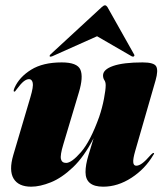

<svg xmlns="http://www.w3.org/2000/svg" viewBox="-20 -693 618 723"><path d="M558 -117Q563 -117 557 -109Q526.5 -57 475 -23.5Q423.5 10 368.5 10Q302 10 302 -45Q302 -72 313 -108.2Q324 -144.5 332.5 -172.5Q296.5 -102.5 254.5 -62.8Q212.5 -23 171.5 -6.5Q130.5 10 97.5 10Q49.5 10 31.2 -20.5Q13 -51 30 -109L94.5 -327Q106.5 -367.5 103.2 -381.2Q100 -395 89.5 -395Q80 -395 69.2 -386.5Q58.5 -378 43 -357Q38.5 -351 37.2 -349.5Q36 -348 34 -348Q28.5 -348 35 -363Q53 -403 97.2 -430.5Q141.5 -458 212.5 -458Q271 -458 282.8 -430.5Q294.5 -403 277 -345L218.5 -149.5Q206 -108.5 209.5 -94Q213 -79.5 229 -79.5Q249.5 -79.5 285 -120.2Q320.5 -161 353.5 -253Q365 -287 371.5 -321Q378 -355 378 -372Q378 -384 373 -391.2Q368 -398.5 368 -409Q368 -431.5 406.5 -444.8Q445 -458 517 -458Q560 -458 568.2 -443Q576.5 -428 566 -391L489 -124Q480.5 -94.5 481.8 -81.8Q483 -69 493 -69Q503 -69 515.2 -77.8Q527.5 -86.5 549 -111Q555 -117 558 -117ZM176.5 -481Q170 -478.5 167.5 -480.5Q165.5 -483.5 170 -488L363.5 -666.5Q370.5 -673 375.5 -673Q380 -673 384.5 -666.5L485 -488Q488 -483.5 483.5 -480.5Q481.5 -478.5 476 -481L345.5 -556.5Z"/></svg>

Font: Fraunces 144pt S000 Black
Style: Italic
Weight: 900
Italic angle: -16°
Version: Version 1.000; ttfautohint (v1.8.3)